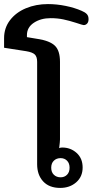

<svg xmlns="http://www.w3.org/2000/svg" viewBox="-33 -911 454 941"><path d="M149 -106V-608Q149 -633 137.5 -644Q126 -655 96 -660L-13 -677V-724Q-13 -774 16 -812Q45 -850 94 -870.5Q143 -891 202 -891Q245 -891 289 -882Q333 -873 367 -858Q384 -851 392.5 -842Q401 -833 401 -817Q401 -803 394 -795.5Q387 -788 377 -788Q373 -788 340 -799Q306 -810 277 -816Q248 -822 215 -822Q167 -822 133 -799.5Q99 -777 99 -739V-729L153 -720Q211 -711 236 -687Q261 -663 261 -608V-227Q261 -217 257 -185Q263 -188 272 -188Q313 -188 342.5 -161.5Q372 -135 372 -90Q372 -45 340.5 -17.5Q309 10 262 10Q208 10 178.5 -22Q149 -54 149 -106ZM308 -89Q308 -111 295.5 -123.5Q283 -136 264 -136Q244 -136 231 -123.5Q218 -111 218 -89Q218 -67 231 -54.5Q244 -42 264 -42Q283 -42 295.5 -54.5Q308 -67 308 -89Z"/></svg>

Font: MaitreeSemiBold
Style: Regular
Weight: 600
Designer: CadsonDemak Team
Foundry: CadsonDemak
Version: Version 1.000